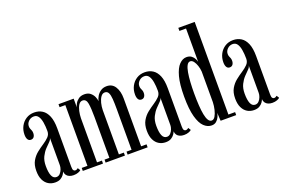

<svg xmlns="http://www.w3.org/2000/svg" viewBox="-98 -1077 2095 1415"><g transform="rotate(-20 949.0 -370.0)"><path d="M131 10.5Q102 10.5 78.5 -3.5Q55 -17.5 41.2 -45.8Q27.5 -74 27.5 -117Q27.5 -164 45.5 -195Q63.5 -226 90 -247Q116.5 -268 143 -285.2Q169.5 -302.5 187.2 -320.8Q205 -339 205 -365.5Q205 -403.5 199.8 -434.2Q194.5 -465 182 -483Q169.5 -501 147 -501Q122.5 -501 105.2 -484Q88 -467 88 -444.5Q88 -433 91.5 -424.8Q95 -416.5 98.5 -408.2Q102 -400 102 -387.5Q102 -369.5 93.8 -358Q85.5 -346.5 69.5 -346.5Q53.5 -346.5 45.2 -360Q37 -373.5 37 -397.5Q37 -433.5 52.5 -463Q68 -492.5 95.5 -510Q123 -527.5 159 -527.5Q195 -527.5 222 -510.2Q249 -493 264.5 -456Q280 -419 280 -359V-58.5Q280 -38 285.2 -30.2Q290.5 -22.5 299.5 -22.5Q306.5 -22.5 312.5 -25.8Q318.5 -29 321.5 -32L334 -12Q328.5 -5.5 312.8 0.5Q297 6.5 276 6.5Q257 6.5 242.8 0.2Q228.5 -6 220.5 -17.5Q212.5 -29 211.5 -45.5Q208.5 -36 199.5 -22.8Q190.5 -9.5 174 0.5Q157.5 10.5 131 10.5ZM153 -24Q169 -24 180.8 -36.2Q192.5 -48.5 198.8 -65.5Q205 -82.5 205 -97V-313Q204 -299 188.8 -284Q173.5 -269 154.2 -248.8Q135 -228.5 120.2 -199Q105.5 -169.5 105.5 -126.5Q105.5 -77.5 116.8 -50.8Q128 -24 153 -24Z M349.5 0V-23.5H394.5V-500H349.5V-523.5H468.5V-455.5Q470.5 -467 479.8 -484Q489 -501 507 -514Q525 -527 552.5 -527Q581 -527 598.5 -512.8Q616 -498.5 624.8 -479Q633.5 -459.5 634.5 -443.5Q638 -462 649.5 -481.2Q661 -500.5 680.5 -513.8Q700 -527 727.5 -527Q771 -527 793.2 -491Q815.5 -455 815.5 -400V-23.5H858V0H701V-23.5H740.5V-343Q740.5 -389 738.2 -421.5Q736 -454 727.2 -471.2Q718.5 -488.5 699 -488.5Q680.5 -488.5 667.8 -470.5Q655 -452.5 648.2 -425.5Q641.5 -398.5 641 -371V-23.5H680V0H528.5V-23.5H566.5V-343Q566.5 -412 560 -450.2Q553.5 -488.5 524.5 -488.5Q506 -488.5 494 -470Q482 -451.5 476 -424Q470 -396.5 469.5 -370V-23.5H508V0Z M997.5 10.5Q968.5 10.5 945 -3.5Q921.5 -17.5 907.8 -45.8Q894 -74 894 -117Q894 -164 912 -195Q930 -226 956.5 -247Q983 -268 1009.5 -285.2Q1036 -302.5 1053.8 -320.8Q1071.5 -339 1071.5 -365.5Q1071.5 -403.5 1066.2 -434.2Q1061 -465 1048.5 -483Q1036 -501 1013.5 -501Q989 -501 971.8 -484Q954.5 -467 954.5 -444.5Q954.5 -433 958 -424.8Q961.5 -416.5 965 -408.2Q968.5 -400 968.5 -387.5Q968.5 -369.5 960.2 -358Q952 -346.5 936 -346.5Q920 -346.5 911.8 -360Q903.5 -373.5 903.5 -397.5Q903.5 -433.5 919 -463Q934.5 -492.5 962 -510Q989.5 -527.5 1025.5 -527.5Q1061.5 -527.5 1088.5 -510.2Q1115.5 -493 1131 -456Q1146.5 -419 1146.5 -359V-58.5Q1146.5 -38 1151.8 -30.2Q1157 -22.5 1166 -22.5Q1173 -22.5 1179 -25.8Q1185 -29 1188 -32L1200.5 -12Q1195 -5.5 1179.2 0.5Q1163.5 6.5 1142.5 6.5Q1123.5 6.5 1109.2 0.2Q1095 -6 1087 -17.5Q1079 -29 1078 -45.5Q1075 -36 1066 -22.8Q1057 -9.5 1040.5 0.5Q1024 10.5 997.5 10.5ZM1019.5 -24Q1035.5 -24 1047.2 -36.2Q1059 -48.5 1065.2 -65.5Q1071.5 -82.5 1071.5 -97V-313Q1070.5 -299 1055.2 -284Q1040 -269 1020.8 -248.8Q1001.5 -228.5 986.8 -199Q972 -169.5 972 -126.5Q972 -77.5 983.2 -50.8Q994.5 -24 1019.5 -24Z M1358 10Q1325.5 10 1298.2 -16Q1271 -42 1254.8 -101Q1238.5 -160 1238.5 -259Q1238.5 -355.5 1254.5 -414.5Q1270.5 -473.5 1296.8 -500.2Q1323 -527 1353 -527Q1377.5 -527 1392.2 -515.5Q1407 -504 1414.2 -489.2Q1421.5 -474.5 1423.5 -464.5V-726H1371.5V-750H1500V-23.5H1552.5V0H1430.5L1427 -63Q1425.5 -50.5 1417.8 -33Q1410 -15.5 1395.2 -2.8Q1380.5 10 1358 10ZM1370 -24Q1386 -24 1397.5 -43Q1409 -62 1415.8 -90.8Q1422.5 -119.5 1423.5 -148.5V-388Q1422 -412 1414.2 -435.2Q1406.5 -458.5 1395 -473.5Q1383.5 -488.5 1368.5 -488.5Q1353 -488.5 1342.8 -469.5Q1332.5 -450.5 1326.8 -417.8Q1321 -385 1318.5 -343.5Q1316 -302 1316 -257Q1316 -205 1318.8 -162.2Q1321.5 -119.5 1327.5 -88.8Q1333.5 -58 1344 -41Q1354.5 -24 1370 -24Z M1690.5 10.5Q1661.5 10.5 1638 -3.5Q1614.5 -17.5 1600.8 -45.8Q1587 -74 1587 -117Q1587 -164 1605 -195Q1623 -226 1649.5 -247Q1676 -268 1702.5 -285.2Q1729 -302.5 1746.8 -320.8Q1764.5 -339 1764.5 -365.5Q1764.5 -403.5 1759.2 -434.2Q1754 -465 1741.5 -483Q1729 -501 1706.5 -501Q1682 -501 1664.8 -484Q1647.5 -467 1647.5 -444.5Q1647.5 -433 1651 -424.8Q1654.5 -416.5 1658 -408.2Q1661.5 -400 1661.5 -387.5Q1661.5 -369.5 1653.2 -358Q1645 -346.5 1629 -346.5Q1613 -346.5 1604.8 -360Q1596.5 -373.5 1596.5 -397.5Q1596.5 -433.5 1612 -463Q1627.5 -492.5 1655 -510Q1682.5 -527.5 1718.5 -527.5Q1754.5 -527.5 1781.5 -510.2Q1808.5 -493 1824 -456Q1839.5 -419 1839.5 -359V-58.5Q1839.5 -38 1844.8 -30.2Q1850 -22.5 1859 -22.5Q1866 -22.5 1872 -25.8Q1878 -29 1881 -32L1893.5 -12Q1888 -5.5 1872.2 0.5Q1856.5 6.5 1835.5 6.5Q1816.5 6.5 1802.2 0.2Q1788 -6 1780 -17.5Q1772 -29 1771 -45.5Q1768 -36 1759 -22.8Q1750 -9.5 1733.5 0.5Q1717 10.5 1690.5 10.5ZM1712.5 -24Q1728.5 -24 1740.2 -36.2Q1752 -48.5 1758.2 -65.5Q1764.5 -82.5 1764.5 -97V-313Q1763.5 -299 1748.2 -284Q1733 -269 1713.8 -248.8Q1694.5 -228.5 1679.8 -199Q1665 -169.5 1665 -126.5Q1665 -77.5 1676.2 -50.8Q1687.5 -24 1712.5 -24Z"/></g></svg>

Font: Imbue 48pt
Style: Regular
Weight: 400
Designer: Tyler Finck
Foundry: Etcetera Type Company
Version: Version 1.102